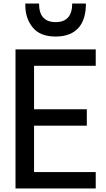

<svg xmlns="http://www.w3.org/2000/svg" viewBox="-20 -1057 597 1077"><path d="M463 -852ZM292 -852Q205 -852 163.5 -903Q122 -954 122 -1027V-1037H199Q199 -933 292 -933Q385 -933 385 -1037H462Q462 -952 424 -905Q380 -852 292 -852ZM517 0H67V-780H517V-688H171V-444H467V-352H171V-92H517Z"/></svg>

Font: Tanohe Sans Medium
Style: Regular
Weight: 500
Designer: Village Type and Design LLC
Foundry: Cooper Hewitt Smithsonian Design Museum
Version: Version 1.00;September 29, 2021;FontCreator 13.0.0.2655 64-b